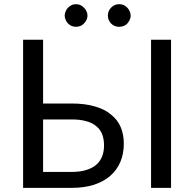

<svg xmlns="http://www.w3.org/2000/svg" viewBox="-20 -909 939 929"><path d="M327.1 -77.1Q368.2 -77.1 398.4 -86.9Q427.7 -95.7 446.3 -112.3Q465.8 -129.9 474.6 -153.3Q483.4 -176.8 483.4 -205.1Q483.4 -235.4 474.6 -258.8Q465.8 -282.2 446.3 -297.9Q427.7 -314.5 398.4 -322.3Q369.1 -331.1 327.1 -331.1Q281.2 -331.1 188.5 -331.1Q188.5 -267.6 188.5 -77.1Q222.7 -77.1 327.1 -77.1ZM327.1 -408.2Q392.6 -408.2 440.4 -393.6Q488.3 -379.9 518.6 -353.5Q549.8 -328.1 564.5 -293Q579.1 -256.8 579.1 -214.8Q579.1 -165 562.5 -126Q545.9 -85.9 512.7 -57.6Q481.4 -30.3 433.6 -14.6Q386.7 0 327.1 0Q248 0 91.8 0Q91.8 -67.4 91.8 -268.6Q91.8 -380.9 91.8 -716.8Q115.2 -716.8 188.5 -716.8Q188.5 -639.6 188.5 -408.2Q222.7 -408.2 327.1 -408.2ZM807.6 0Q783.2 0 710.9 0Q710.9 -178.7 710.9 -716.8Q734.4 -716.8 807.6 -716.8Q807.6 -537.1 807.6 0ZM403.3 -833Q403.3 -822.3 398.4 -812.5Q393.6 -802.7 385.7 -794.9Q378.9 -787.1 368.2 -783.2Q358.4 -779.3 346.7 -779.3Q336.9 -779.3 327.1 -783.2Q317.4 -787.1 309.6 -794.9Q301.8 -802.7 297.9 -812.5Q293 -822.3 293 -833Q293 -844.7 297.9 -854.5Q301.8 -865.2 309.6 -872.1Q317.4 -879.9 327.1 -884.8Q336.9 -888.7 346.7 -888.7Q358.4 -888.7 368.2 -884.8Q378.9 -879.9 385.7 -872.1Q393.6 -865.2 398.4 -854.5Q403.3 -844.7 403.3 -833ZM612.3 -833Q612.3 -822.3 607.4 -812.5Q602.5 -802.7 595.7 -794.9Q587.9 -787.1 578.1 -783.2Q568.4 -779.3 556.6 -779.3Q545.9 -779.3 535.2 -783.2Q525.4 -787.1 517.6 -794.9Q510.7 -802.7 505.9 -812.5Q502 -822.3 502 -833Q502 -844.7 505.9 -854.5Q510.7 -865.2 517.6 -872.1Q525.4 -879.9 535.2 -884.8Q545.9 -888.7 556.6 -888.7Q568.4 -888.7 578.1 -884.8Q587.9 -879.9 595.7 -872.1Q602.5 -865.2 607.4 -854.5Q612.3 -844.7 612.3 -833Z"/></svg>

Font: Lato
Style: Regular
Weight: 400
Designer: Lukasz Dziedzic with Adam Twardoch and Botio Nikoltchev
Version: Version 2.015; 2015-08-06; http://www.latofonts.com/